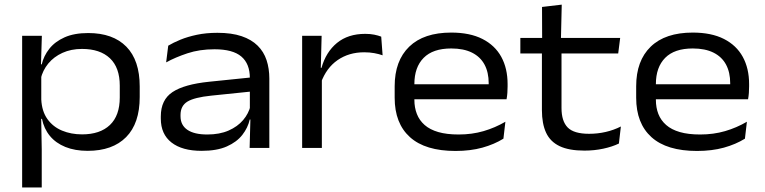

<svg xmlns="http://www.w3.org/2000/svg" viewBox="-20 -638 3297 828"><path d="M358 12.5Q303.5 12.5 262 -4.2Q220.5 -21 195 -52Q169.5 -83 161 -125.5H132.5L158 -209Q160.5 -158 184.5 -124.5Q208.5 -91 247.5 -74.8Q286.5 -58.5 334 -58.5Q411.5 -58.5 454 -99Q496.5 -139.5 496.5 -217.5V-269Q496.5 -346.5 454 -386.8Q411.5 -427 333.5 -427Q286.5 -427 249.2 -410Q212 -393 188 -363.8Q164 -334.5 155.5 -297.5L133.5 -360.5H160Q168.5 -397 192.8 -427.8Q217 -458.5 258.5 -477Q300 -495.5 360.5 -495.5Q467 -495.5 524.8 -436.8Q582.5 -378 582.5 -265V-219.5Q582.5 -106 524 -46.8Q465.5 12.5 358 12.5ZM75.5 170.5V-483.5H160.5L156.5 -352L158 -322V-156.5L157.5 -135L160 6.5V170.5Z M1056.5 0 1060 -131 1057.5 -146.5V-280V-301.5Q1057.5 -363 1020.8 -394.2Q984 -425.5 905 -425.5Q840.5 -425.5 788.5 -408.2Q736.5 -391 696.5 -369L705.5 -441Q727 -454 758 -466.8Q789 -479.5 829 -488Q869 -496.5 917.5 -496.5Q979 -496.5 1021.8 -482Q1064.5 -467.5 1091 -441.2Q1117.5 -415 1129.5 -378.8Q1141.5 -342.5 1141.5 -299V0ZM849.5 12.5Q765.5 12.5 719.5 -23.5Q673.5 -59.5 673.5 -126.5V-136Q673.5 -207.5 724 -241Q774.5 -274.5 882 -285.5L1067.5 -304.5L1070.5 -244L890.5 -225.5Q818 -218 788.2 -199.8Q758.5 -181.5 758.5 -142.5V-136.5Q758.5 -98.5 788 -78.2Q817.5 -58 874 -58Q927 -58 965.8 -75Q1004.5 -92 1028.5 -120.2Q1052.5 -148.5 1060.5 -182.5L1073.5 -122.5H1057Q1049 -87 1025 -56.2Q1001 -25.5 958.2 -6.5Q915.5 12.5 849.5 12.5Z M1364 -281 1346 -344.5 1366.5 -345.5Q1385.5 -413.5 1433.2 -452.8Q1481 -492 1555 -492Q1577 -492 1594 -488.5Q1611 -485 1624 -480L1630 -399.5Q1614.5 -405 1594.2 -408.8Q1574 -412.5 1550.5 -412.5Q1485 -412.5 1436.2 -379Q1387.5 -345.5 1364 -281ZM1283 0V-483.5H1367L1363 -328L1368 -323V0Z M1944.5 13Q1814 13 1748 -46.5Q1682 -106 1682 -216.5V-266Q1682 -376 1744.8 -436.8Q1807.5 -497.5 1926 -497.5Q2006.5 -497.5 2060.5 -470Q2114.5 -442.5 2141.8 -392.8Q2169 -343 2169 -275.5V-265Q2169 -251.5 2168 -237.2Q2167 -223 2164.5 -210H2085.5Q2086.5 -228 2087 -245.8Q2087.5 -263.5 2087.5 -279Q2087.5 -326 2069.5 -359.5Q2051.5 -393 2015.5 -411Q1979.5 -429 1926 -429Q1847 -429 1807 -388.5Q1767 -348 1767 -275.5V-248.5V-238.5V-207.5Q1767 -174 1777.8 -146.5Q1788.5 -119 1811.2 -99Q1834 -79 1870.2 -68.5Q1906.5 -58 1958 -58Q2015.5 -58 2065.2 -72.5Q2115 -87 2159.5 -113L2151 -40Q2111.5 -15.5 2060 -1.2Q2008.5 13 1944.5 13ZM1724 -210V-274.5H2147.5V-210Z M2500.5 11.5Q2433.5 11.5 2393.2 -7.8Q2353 -27 2335 -65.8Q2317 -104.5 2317 -163V-439H2401.5V-172Q2401.5 -115.5 2428.2 -88.2Q2455 -61 2520.5 -61Q2557.5 -61 2592.2 -69Q2627 -77 2657.5 -92.5L2649 -19Q2620 -5 2581.5 3.2Q2543 11.5 2500.5 11.5ZM2224 -407.5V-474.5H2654.5L2646 -407.5ZM2318 -466.5 2317.5 -608 2402.5 -618 2399 -466.5Z M2986 13Q2855.5 13 2789.5 -46.5Q2723.5 -106 2723.5 -216.5V-266Q2723.5 -376 2786.2 -436.8Q2849 -497.5 2967.5 -497.5Q3048 -497.5 3102 -470Q3156 -442.5 3183.2 -392.8Q3210.5 -343 3210.5 -275.5V-265Q3210.5 -251.5 3209.5 -237.2Q3208.5 -223 3206 -210H3127Q3128 -228 3128.5 -245.8Q3129 -263.5 3129 -279Q3129 -326 3111 -359.5Q3093 -393 3057 -411Q3021 -429 2967.5 -429Q2888.5 -429 2848.5 -388.5Q2808.5 -348 2808.5 -275.5V-248.5V-238.5V-207.5Q2808.5 -174 2819.2 -146.5Q2830 -119 2852.8 -99Q2875.5 -79 2911.8 -68.5Q2948 -58 2999.5 -58Q3057 -58 3106.8 -72.5Q3156.5 -87 3201 -113L3192.5 -40Q3153 -15.5 3101.5 -1.2Q3050 13 2986 13ZM2765.5 -210V-274.5H3189V-210Z"/></svg>

Font: Anek Gujarati SemiExpanded
Style: Regular
Weight: 400
Width: 6
Designer: Mrunmayee Ghaisas (Gujarati), Yesha Goshar (Latin)
Foundry: Ek Type
Version: Version 1.003